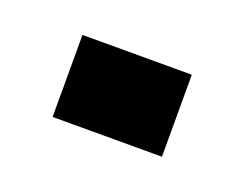

<svg xmlns="http://www.w3.org/2000/svg" viewBox="-36 -144 252 198"><g transform="rotate(20 90.5 -45.0)"><path d="M30 0H150V-90H30Z"/></g></svg>

Font: Banana Brick
Style: Regular
Weight: 400
Designer: artmaker
Foundry: artmaker
Version: Version 4.000 2011 initial release